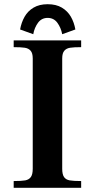

<svg xmlns="http://www.w3.org/2000/svg" viewBox="-20 -892 450 912"><path d="M135.5 -90.5V-614.5Q135.5 -639.5 125.5 -651Q115.5 -662.5 97.8 -665.2Q80 -668 45 -668V-700H365.5V-668Q331 -668 313.2 -665.2Q295.5 -662.5 285.5 -651Q275.5 -639.5 275.5 -614.5V-90.5Q275.5 -63.5 284.2 -51Q293 -38.5 311 -35.2Q329 -32 365.5 -32V0H45V-32Q82 -32 99.8 -35.2Q117.5 -38.5 126.5 -51Q135.5 -63.5 135.5 -90.5ZM206.5 -807Q177.5 -807 160.5 -783.8Q143.5 -760.5 138 -729.5L75.5 -752Q81.5 -785.5 96.8 -812.5Q112 -839.5 139.5 -855.8Q167 -872 206.5 -872Q246.5 -872 273.8 -855.8Q301 -839.5 316.5 -812.8Q332 -786 338 -752L275.5 -729.5Q269.5 -760.5 252.5 -783.8Q235.5 -807 206.5 -807Z"/></svg>

Font: Didactic
Style: Regular
Weight: 400
Designer: Tyler Finck
Foundry: Etcetera Type Co
Version: Version 3.007;FEAKit 1.0